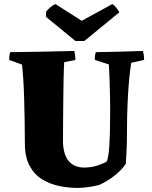

<svg xmlns="http://www.w3.org/2000/svg" viewBox="-20 -910 744 942"><path d="M361 12Q318 12 272.5 3Q227 -6 188.5 -29Q150 -52 126 -95Q102 -138 102 -207Q102 -258 101 -315Q100 -372 98.5 -426Q97 -480 94 -524Q91 -568 88 -593L25 -616Q25 -626 26 -635.5Q27 -645 30 -654Q108 -655 186.5 -656.5Q265 -658 344 -660Q350 -639 350 -616L295 -605Q293 -574 292 -524.5Q291 -475 290.5 -418Q290 -361 289.5 -305.5Q289 -250 289 -207Q293 -145 320 -116.5Q347 -88 393 -88Q428 -88 458.5 -98Q489 -108 504 -118Q513 -141 516.5 -196Q520 -251 520 -316Q521 -370 520 -424.5Q519 -479 517.5 -523.5Q516 -568 514 -594L445 -616Q445 -626 446 -635.5Q447 -645 450 -654Q508 -655 566 -656.5Q624 -658 681 -660Q687 -639 687 -616L624 -602Q619 -575 614 -523Q609 -471 606 -405Q603 -339 603 -270Q603 -182 597 -106Q576 -75 541 -47.5Q506 -20 465 -2Q441 4 412.5 8Q384 12 361 12ZM350 -709 206 -827V-853Q215 -864 228 -875Q241 -886 252 -890L381 -808L531 -890Q540 -886 551 -871.5Q562 -857 566 -850L394 -709Z"/></svg>

Font: Labrada ExtraBold
Style: Regular
Weight: 800
Designer: Mercedes Jáuregui
Foundry: Omnibus-Type Team
Version: Version 1.000; ttfautohint (v1.8.4.7-5d5b)